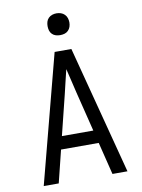

<svg xmlns="http://www.w3.org/2000/svg" viewBox="-101 -1016 802 1084"><g transform="rotate(-10 300.0 -474.0)"><path d="M60 0 188 -490 252 -735H348L412 -490L540 0H454L408 -186H192L146 0ZM210 -260H390L333 -490Q325 -525 316.5 -559.5Q308 -594 300 -628Q292 -594 283.5 -559.5Q275 -525 267 -490ZM300 -823Q287 -823 275 -826.5Q263 -830 254 -839Q245 -848 241.5 -860Q238 -872 238 -885Q238 -898 241.5 -910Q245 -922 254 -931Q263 -940 275 -944Q287 -948 300 -948Q313 -948 325 -944Q337 -940 346 -931Q355 -922 359 -910Q363 -898 363 -885Q363 -872 359 -860Q355 -848 346 -839Q337 -830 325 -826.5Q313 -823 300 -823Z"/></g></svg>

Font: Iosevka Meiseki Sans
Style: Regular
Weight: 400
Monospace: yes
Designer: Belleve Invis
Foundry: Belleve Invis
Version: Version 11.2.6; ttfautohint (v1.8.4)